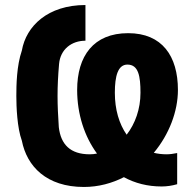

<svg xmlns="http://www.w3.org/2000/svg" viewBox="-20 -732 780 764"><path d="M314 12C372 12 426 -3 473 -27C517 -3 567 10 623 10C644 10 664 7 685 1V-123C670 -120 656 -118 643 -118C625 -118 608 -120 592 -124C653 -197 688 -289 688 -374C688 -509 625 -600 490 -600C352 -600 287 -509 287 -374C287 -278 316 -189 366 -121C357 -119 347 -118 337 -118C260 -118 222 -157 214 -226C211 -274 209 -309 209 -350C209 -391 211 -430 215 -477C220 -536 265 -570 320 -570V-712C170 -712 84 -628 67 -531C46 -470 45 -392 45 -350C45 -308 48 -224 67 -172C87 -70 165 12 314 12ZM437 -363C437 -429 449 -475 487 -475C531 -475 539 -429 539 -363C539 -298 518 -240 484 -196C454 -239 437 -296 437 -363Z"/></svg>

Font: Finlandica
Style: Bold
Weight: 700
Designer: Niklas Ekholm, Juho Hiilivirta, Jaakko Suomalainen
Foundry: Helsinki Type Studio
Version: Version 2.000;Glyphs 3.2 (3202)